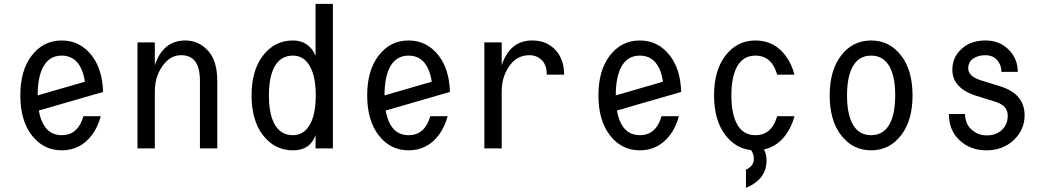

<svg xmlns="http://www.w3.org/2000/svg" viewBox="-20 -752 5313 973"><path d="M490.7 -163.1Q475.6 -107.4 446.3 -68.4Q387.7 9.8 293 9.8Q198.7 9.8 139.6 -68.4Q83 -143.1 83 -268.6Q83 -394 139.6 -468.8Q198.7 -546.9 293 -546.9Q386.7 -546.9 446.3 -468.8Q499 -399.4 502.4 -286.1L176.8 -191.9Q183.1 -156.2 195.8 -129.9Q226.1 -66.9 293 -66.9Q359.9 -66.9 390.1 -129.9Q397.5 -145 402.8 -163.1ZM170.9 -268.6 410.2 -337.9Q404.3 -378.4 390.1 -407.2Q359.4 -470.2 293 -470.2Q226.6 -470.2 195.8 -407.2Q170.9 -356 170.9 -268.6Z M676.8 0V-537.1H764.6V-421.4Q806.2 -546.9 919.4 -546.9Q988.8 -546.9 1036.6 -492.2Q1081.1 -441.4 1081.1 -341.3V0H993.2V-341.3Q993.2 -410.2 968.3 -441.9Q944.8 -472.2 897.9 -472.2Q848.6 -472.2 813.5 -430.2Q764.6 -372.1 764.6 -289.1V0Z M1464.8 -66.9Q1524.4 -66.9 1555.2 -129.9Q1580.1 -181.2 1580.1 -268.6Q1580.1 -356 1555.2 -407.2Q1524.4 -470.2 1464.8 -470.2Q1398.4 -470.2 1367.7 -407.2Q1342.8 -356 1342.8 -268.6Q1342.8 -181.2 1367.7 -129.9Q1398.4 -66.9 1464.8 -66.9ZM1667 0H1579.1V-67.4Q1551.8 9.8 1464.8 9.8Q1370.6 9.8 1311.5 -68.4Q1254.9 -143.1 1254.9 -268.6Q1254.9 -394 1311.5 -468.8Q1370.6 -546.9 1464.8 -546.9Q1545.4 -546.9 1579.1 -469.7V-732.4H1667Z M2248.5 -163.1Q2233.4 -107.4 2204.1 -68.4Q2145.5 9.8 2050.8 9.8Q1956.5 9.8 1897.5 -68.4Q1840.8 -143.1 1840.8 -268.6Q1840.8 -394 1897.5 -468.8Q1956.5 -546.9 2050.8 -546.9Q2144.5 -546.9 2204.1 -468.8Q2256.8 -399.4 2260.3 -286.1L1934.6 -191.9Q1940.9 -156.2 1953.6 -129.9Q1983.9 -66.9 2050.8 -66.9Q2117.7 -66.9 2147.9 -129.9Q2155.3 -145 2160.6 -163.1ZM1928.7 -268.6 2168 -337.9Q2162.1 -378.4 2147.9 -407.2Q2117.2 -470.2 2050.8 -470.2Q1984.4 -470.2 1953.6 -407.2Q1928.7 -356 1928.7 -268.6Z M2434.6 0V-537.1H2522.5V-421.4Q2564 -546.9 2677.2 -546.9Q2754.9 -546.9 2799.8 -493.2Q2838.9 -446.3 2838.9 -373.5H2751Q2751 -418.9 2729.5 -442.9Q2703.1 -472.2 2664.1 -472.2Q2606.4 -472.2 2571.3 -430.2Q2522.5 -372.1 2522.5 -289.1V0Z M3420.4 -163.1Q3405.3 -107.4 3376 -68.4Q3317.4 9.8 3222.7 9.8Q3128.4 9.8 3069.3 -68.4Q3012.7 -143.1 3012.7 -268.6Q3012.7 -394 3069.3 -468.8Q3128.4 -546.9 3222.7 -546.9Q3316.4 -546.9 3376 -468.8Q3428.7 -399.4 3432.1 -286.1L3106.4 -191.9Q3112.8 -156.2 3125.5 -129.9Q3155.8 -66.9 3222.7 -66.9Q3289.6 -66.9 3319.8 -129.9Q3327.1 -145 3332.5 -163.1ZM3100.6 -268.6 3339.8 -337.9Q3334 -378.4 3319.8 -407.2Q3289.1 -470.2 3222.7 -470.2Q3156.2 -470.2 3125.5 -407.2Q3100.6 -356 3100.6 -268.6Z M4006.3 -163.1Q3991.2 -108.4 3961.9 -68.4Q3918 -8.8 3851.6 5.4Q3864.7 31.2 3864.7 61.5Q3864.7 156.2 3760.3 200.2V107.9Q3800.3 88.9 3800.3 53.7Q3800.3 28.8 3786.1 8.8Q3707 0 3655.3 -68.4Q3598.6 -143.1 3598.6 -268.6Q3598.6 -394 3655.3 -468.8Q3714.4 -546.9 3808.6 -546.9Q3903.8 -546.9 3961.9 -468.8Q3991.2 -429.2 4006.3 -373.5H3918.5Q3913.1 -392.1 3905.8 -407.2Q3875.5 -470.2 3808.6 -470.2Q3742.2 -470.2 3711.4 -407.2Q3686.5 -356 3686.5 -268.6Q3686.5 -181.2 3711.4 -129.9Q3742.2 -66.9 3808.6 -66.9Q3875.5 -66.9 3905.8 -129.9Q3913.1 -145 3918.5 -163.1Z M4491.7 -129.9Q4516.6 -181.2 4516.6 -268.6Q4516.6 -356 4491.7 -407.2Q4460.9 -470.2 4394.5 -470.2Q4328.1 -470.2 4297.4 -407.2Q4272.5 -356 4272.5 -268.6Q4272.5 -181.2 4297.4 -129.9Q4328.1 -66.9 4394.5 -66.9Q4460.9 -66.9 4491.7 -129.9ZM4241.2 -68.4Q4184.6 -143.1 4184.6 -268.6Q4184.6 -394 4241.2 -468.8Q4300.3 -546.9 4394.5 -546.9Q4488.8 -546.9 4547.9 -468.8Q4604.5 -394 4604.5 -268.6Q4604.5 -143.1 4547.9 -68.4Q4488.8 9.8 4394.5 9.8Q4300.3 9.8 4241.2 -68.4Z M4788.6 -174.3H4870.6Q4871.1 -125.5 4901.9 -96.7Q4934.6 -65.9 4980.5 -65.9Q5028.8 -65.9 5059.1 -95.2Q5086.9 -122.6 5086.9 -166Q5086.9 -215.3 5028.8 -234.9L4911.6 -271.5Q4806.2 -312 4806.2 -398.4Q4806.2 -469.2 4863.8 -513.2Q4907.7 -546.9 4974.1 -546.9Q5049.8 -546.9 5097.7 -494.1Q5137.7 -450.2 5137.7 -387.7H5055.2Q5055.2 -421.4 5034.2 -446.3Q5012.2 -472.2 4972.7 -472.2Q4936.5 -472.2 4910.2 -454.1Q4886.7 -436.5 4886.7 -404.8Q4886.7 -365.2 4951.7 -344.7L5052.2 -313.5Q5172.4 -274.9 5172.4 -167.5Q5172.4 -94.7 5118.2 -43Q5062.5 9.8 4979.5 9.8Q4896 9.8 4840.8 -43Q4788.6 -93.3 4788.6 -174.3Z"/></svg>

Font: Consola Mono
Style: Book
Weight: 400
Monospace: yes
Designer: Wojciech Kalinowski "wmk69" (wmk69@o2.pl)
Foundry: Wojciech Kalinowski "wmk69" (wmk69@o2.pl)
Version: Version 2.1.0